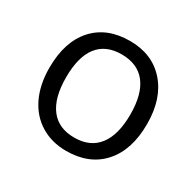

<svg xmlns="http://www.w3.org/2000/svg" viewBox="-126 -686 855 837"><g transform="rotate(30 302.0 -267.5)"><path d="M547.9 -268.1Q547.9 -137.2 481.9 -63.7Q416 9.8 299.8 9.8Q228 9.8 172.4 -23.9Q116.7 -57.6 86.4 -120.6Q56.2 -183.6 56.2 -268.1Q56.2 -398.9 121.6 -471.9Q187 -544.9 303.2 -544.9Q415.5 -544.9 481.7 -470.2Q547.9 -395.5 547.9 -268.1ZM140.1 -268.1Q140.1 -165.5 181.2 -111.8Q222.2 -58.1 301.8 -58.1Q381.3 -58.1 422.6 -111.6Q463.9 -165 463.9 -268.1Q463.9 -370.1 422.6 -423.1Q381.3 -476.1 300.8 -476.1Q221.2 -476.1 180.7 -423.8Q140.1 -371.6 140.1 -268.1Z"/></g></svg>

Font: f02034202
Style: Regular
Weight: 400
Foundry: Ascender Corporation
Version: Version 1.10